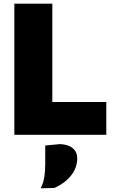

<svg xmlns="http://www.w3.org/2000/svg" viewBox="-20 -733 625 1044"><path d="M58 0V-713H264.5V-178.5H558V0ZM201 291Q217 259 221.5 226.5Q226 194 226 157.5V58L307.5 50.5Q352.5 53 376.2 73.5Q400 94 400 126.5Q400 178.5 367.2 220.5Q334.5 262.5 275.5 289Z"/></svg>

Font: Commissioner ExtraBold
Style: Regular
Weight: 800
Designer: Kostas Bartsokas
Foundry: Kostas Bartsokas
Version: Version 1.000; ttfautohint (v1.8.3)